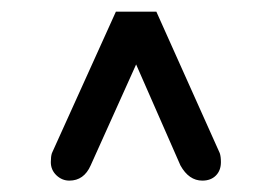

<svg xmlns="http://www.w3.org/2000/svg" viewBox="-20 -656 473 334"><path d="M100.6 -341.8Q87.9 -341.8 78.1 -351.1Q68.4 -360.4 68.4 -374Q68.4 -383.8 70.3 -389.6L181.6 -635.7H252L362.3 -389.6Q364.3 -383.8 364.3 -374Q364.3 -359.4 355.5 -350.6Q346.7 -341.8 332 -341.8Q308.6 -341.8 293.9 -368.2L216.8 -543.9L137.7 -368.2Q126 -341.8 100.6 -341.8Z"/></svg>

Font: Jura
Style: DemiBold
Weight: 600
Version: Version 2.4